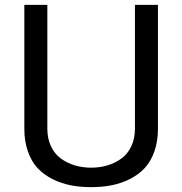

<svg xmlns="http://www.w3.org/2000/svg" viewBox="-20 -750 750 790"><path d="M174.8 -220.2Q174.8 -180.2 189.5 -148.7Q204.1 -117.2 229.5 -98.4Q254.9 -79.6 286.9 -69.8Q318.8 -60.1 355 -60.1Q391.1 -60.1 423.1 -69.8Q455.1 -79.6 480.5 -98.4Q505.9 -117.2 520.5 -148.7Q535.2 -180.2 535.2 -220.2V-730H629.9V-220.2Q629.9 -168 615 -126.2Q600.1 -84.5 574.7 -57.6Q549.3 -30.8 513.4 -12.9Q477.5 4.9 438.5 12.5Q399.4 20 355 20Q310.5 20 271.5 12.5Q232.4 4.9 196.5 -12.9Q160.6 -30.8 135.3 -57.6Q109.9 -84.5 95 -126.2Q80.1 -168 80.1 -220.2V-730H174.8Z"/></svg>

Font: Miedinger*
Style: Book
Weight: 400
Version: Version 001.000